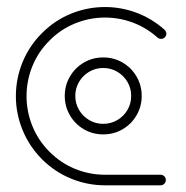

<svg xmlns="http://www.w3.org/2000/svg" viewBox="-20 -539 542 560"><path d="M362.6 -259.3Q362.6 -281.5 351.7 -300.2Q340.7 -318.9 322 -329.8Q303.3 -340.7 281.1 -340.7Q258.9 -340.7 240.2 -329.8Q221.5 -318.9 210.6 -300.2Q199.6 -281.5 199.6 -259.3Q199.6 -237 210.6 -218.3Q221.5 -199.6 240.2 -188.7Q258.9 -177.8 281.1 -177.8Q303.3 -177.8 322 -188.7Q340.7 -199.6 351.7 -218.3Q362.6 -237 362.6 -259.3ZM168.9 -259.3Q168.9 -290 183.9 -315.7Q198.9 -341.5 224.6 -356.5Q250.4 -371.5 281.1 -371.5Q311.9 -371.5 337.6 -356.5Q363.3 -341.5 378.3 -315.7Q393.3 -290 393.3 -259.3Q393.3 -228.5 378.3 -202.8Q363.3 -177 337.6 -162Q311.9 -147 281.1 -147Q250.4 -147 224.6 -162Q198.9 -177 183.9 -202.8Q168.9 -228.5 168.9 -259.3ZM463.7 -14.1Q463.7 -7.8 459.3 -3.1Q454.8 1.5 448.5 1.5H286.3Q235.2 1.5 187.8 -17.8Q140.4 -37 102.6 -74.4Q65.2 -112.2 45.7 -160Q26.3 -207.8 26.3 -258.5Q26.3 -309.6 45.7 -357.4Q65.2 -405.2 102.6 -442.6Q140 -480 187.6 -499.3Q235.2 -518.5 286.3 -518.5Q333.7 -518.5 378.5 -501.7Q423.3 -484.8 460 -452.2Q465.2 -447 465.2 -440.7Q465.2 -434.4 460.6 -430Q455.9 -425.6 449.6 -425.6Q444.1 -425.6 439.6 -429.3Q407.4 -458.1 367.8 -473Q328.1 -487.8 286.3 -487.8Q241.1 -487.8 199.1 -470.7Q157 -453.7 124.4 -420.7Q91.5 -388.1 74.4 -345.9Q57.4 -303.7 57.4 -258.5Q57.4 -213.7 74.4 -171.5Q91.5 -129.3 124.4 -96.3Q157.4 -63.3 199.3 -46.3Q241.1 -29.3 286.3 -29.3H448.5Q454.8 -29.3 459.3 -24.8Q463.7 -20.4 463.7 -14.1Z"/></svg>

Font: 26F Galaxy Sans Ultra Light
Style: Regular
Weight: 200
Designer: C₂₉H₂₅N₃O₅
Version: Version 1.100